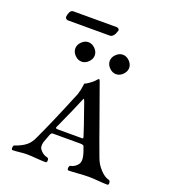

<svg xmlns="http://www.w3.org/2000/svg" viewBox="-134 -827 823 928"><g transform="rotate(20 277.5 -362.5)"><path d="M84 -728H307Q313 -728 317.5 -723.5Q322 -719 320 -714Q316 -702 313.5 -696.5Q311 -691 304.5 -684.5Q298 -678 289 -678H74Q69 -678 64.5 -682Q60 -686 60 -690Q60 -701 66 -714.5Q72 -728 84 -728ZM37 3Q31 3 31.5 -8Q32 -19 37 -21Q73 -33 94 -50Q112 -64 125 -92Q170 -187 241 -360Q245 -373 248 -386Q249 -391 250 -399Q251 -407 252 -412L253 -418Q259 -419 276 -431Q293 -443 298 -449Q310 -463 312 -463Q316 -463 319 -454Q339 -400 378.5 -288Q418 -176 444 -107Q455 -75 479 -50Q501 -26 524 -21Q530 -19 531 -8Q532 3 524 3Q505 3 476 0.5Q447 -2 428 -2Q407 -2 373.5 0.5Q340 3 324 3Q320 3 319 -3Q318 -9 320 -15Q322 -21 325 -21Q351 -26 365 -48Q373 -62 367 -89Q365 -100 353 -132Q351 -139 334 -139H192Q185 -139 180 -127Q165 -87 164 -84Q159 -61 165 -51Q180 -27 207 -21Q214 -20 214 -8.5Q214 3 207 3Q187 3 157 0.5Q127 -2 108 -2Q94 -2 72 0.5Q50 3 37 3ZM270 -337Q249 -285 199 -176Q196 -170 199 -168Q202 -166 212 -166H329Q337 -166 338 -167Q339 -168 337 -176Q331 -198 282 -337Q279 -345 277.5 -347Q276 -349 274.5 -347Q273 -345 270 -337ZM169.5 -597.5Q185 -613 204 -613Q223 -613 238.5 -597.5Q254 -582 254 -563Q254 -544 238.5 -528.5Q223 -513 204 -513Q185 -513 169.5 -528.5Q154 -544 154 -563Q154 -582 169.5 -597.5ZM346.5 -597.5Q362 -613 381 -613Q400 -613 415.5 -597.5Q431 -582 431 -563Q431 -544 415.5 -528.5Q400 -513 381 -513Q362 -513 346.5 -528.5Q331 -544 331 -563Q331 -582 346.5 -597.5Z"/></g></svg>

Font: EB Garamond 12 All SC
Style: AllSC
Weight: 400
Version: Version 0.016 ; ttfautohint (v0.97) -l 8 -r 50 -G 200 -x 0 -